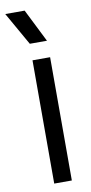

<svg xmlns="http://www.w3.org/2000/svg" viewBox="-109 -822 408 859"><g transform="rotate(-10 95.5 -392.5)"><path d="M145 -560V0H65V-560ZM-19 -785H69L144 -635H66Z"/></g></svg>

Font: TASA Explorer VF
Style: Regular
Weight: 400
Designer: Weizhong Zhang
Foundry: Local Remote
Version: Version 1.000;Glyphs 3.2 (3192)